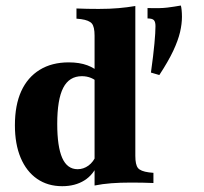

<svg xmlns="http://www.w3.org/2000/svg" viewBox="-20 -652 725 684"><path d="M547.6 -384.7 517.7 -393.5Q526.6 -457.3 530.2 -497.2Q533.9 -537.1 533.9 -558.9Q533.9 -574.2 528.2 -580.2Q522.6 -586.3 505.6 -586.3V-623.4Q550.8 -621.8 576.2 -625Q601.6 -628.2 624.2 -632.3Q625.8 -628.2 627 -616.5Q628.2 -604.8 628.2 -591.9Q628.2 -566.9 621.4 -537.5Q614.5 -508.1 597.2 -471Q579.8 -433.9 547.6 -384.7ZM201.6 11.3Q150 11.3 112.1 -14.9Q74.2 -41.1 53.6 -89.9Q33.1 -138.7 33.1 -205.6Q33.1 -277.4 55.6 -327Q78.2 -376.6 121.4 -403.2Q164.5 -429.8 225 -429.8Q262.9 -429.8 291.1 -419.4Q319.4 -408.9 336.3 -390.3L329.8 -356.5Q320.2 -367.7 304.8 -374.2Q289.5 -380.6 271.8 -380.6Q226.6 -380.6 205.2 -339.1Q183.9 -297.6 183.9 -210.5Q183.9 -129.8 201.6 -89.5Q219.4 -49.2 256.5 -49.2Q277.4 -49.2 295.2 -62.1Q312.9 -75 323.4 -100L330.6 -72.6Q313.7 -29.8 280.6 -9.3Q247.6 11.3 201.6 11.3ZM316.9 0V-209.7H462.1V-96.8Q462.1 -65.3 471.4 -53.6Q480.6 -41.9 510.5 -37.9L526.6 -36.3V0Q505.6 -0.8 488.3 -1.2Q471 -1.6 446.8 -1.6Q408.1 -1.6 376.6 0.8Q345.2 3.2 316.9 8.9ZM316.9 -209.7V-525Q316.9 -556.5 307.3 -568.1Q297.6 -579.8 268.5 -583.9L252.4 -585.5V-621.8Q273.4 -621 290.7 -620.6Q308.1 -620.2 331.5 -620.2Q371 -620.2 402.4 -623Q433.9 -625.8 462.1 -630.6V-621.8V-209.7Z"/></svg>

Font: Playfair 9pt Black
Style: Regular
Weight: 900
Designer: Claus Eggers Sørensen
Foundry: Claus Eggers Sørensen
Version: Version 2.203